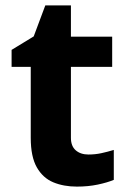

<svg xmlns="http://www.w3.org/2000/svg" viewBox="-20 -682 474 712"><path d="M308 -109Q333 -109 356 -114Q379 -119 402 -126V-15Q378 -5 342.5 2.5Q307 10 265 10Q216 10 177.5 -6Q139 -22 116.5 -61.5Q94 -101 94 -171V-434H23V-497L105 -547L148 -662H243V-546H396V-434H243V-171Q243 -140 261 -124.5Q279 -109 308 -109Z"/></svg>

Font: Noto Sans Kannada
Style: Bold
Weight: 700
Designer: Jelle Bosma - Monotype Design Team
Foundry: Monotype Imaging Inc.
Version: Version 2.005; ttfautohint (v1.8.4.7-5d5b)